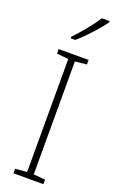

<svg xmlns="http://www.w3.org/2000/svg" viewBox="-180 -1060 632 1037"><g transform="rotate(20 136.0 -541.0)"><path d="M222 -66H50V-92L117 -98V-747L50 -754V-780H222V-754L155 -747V-98L222 -92ZM257 -1009Q241 -986 217 -958.5Q193 -931 167 -904Q141 -877 117 -857H91V-866Q123 -899 157 -940.5Q191 -982 212 -1016H257Z"/></g></svg>

Font: Noto Sans Malayalam UI SemiCondensed ExtraLight
Style: Regular
Weight: 200
Width: 4
Designer: Jelle Bosma - Monotype Design Team
Foundry: Monotype Imaging Inc.
Version: Version 2.104; ttfautohint (v1.8.4.7-5d5b)